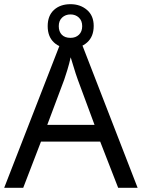

<svg xmlns="http://www.w3.org/2000/svg" viewBox="-20 -898 679 918"><path d="M545 0 459 -221H176L91 0H0L279 -717H360L638 0ZM352 -517Q349 -525 342 -546Q335 -567 328.5 -589.5Q322 -612 318 -624Q311 -593 302 -563.5Q293 -534 287 -517L206 -301H432ZM317 -667Q268 -667 238 -695Q208 -723 208 -773Q208 -823 238 -850.5Q268 -878 317 -878Q364 -878 396 -850.5Q428 -823 428 -774Q428 -723 396.5 -695Q365 -667 317 -667ZM317 -717Q342 -717 357.5 -732Q373 -747 373 -773Q373 -799 357 -814Q341 -829 317 -829Q293 -829 277 -814Q261 -799 261 -773Q261 -747 275.5 -732Q290 -717 317 -717Z"/></svg>

Font: Noto Sans Nabataean
Style: Regular
Weight: 400
Designer: Monotype Design Team
Foundry: Monotype Imaging Inc.
Version: Version 2.001; ttfautohint (v1.8.4.7-5d5b)